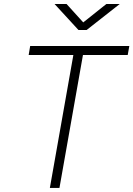

<svg xmlns="http://www.w3.org/2000/svg" viewBox="-20 -918 652 938"><path d="M223.6 0 338.4 -649.4H120.1L127.4 -693.4H611.8L604 -649.4H385.3L270.5 0ZM363.3 -771.5 246.6 -898.4H305.2L386.7 -808.6L499.5 -898.4H564.9L403.3 -771.5Z"/></svg>

Font: Cascadia Code ExtraLight
Style: Italic
Weight: 200
Italic angle: -10°
Monospace: yes
Designer: Aaron Bell
Foundry: Saja Typeworks
Version: Version 2404.023; ttfautohint (v1.8.4)